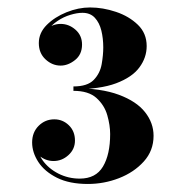

<svg xmlns="http://www.w3.org/2000/svg" viewBox="-20 -932 489 502"><path d="M209.5 -451Q161.5 -451 129 -467.2Q96.5 -483.5 80.2 -508.5Q64 -533.5 64 -559.5Q64 -586 81 -603Q98 -620 122 -620Q144 -620 160 -604.5Q176 -589 176 -564.5Q176 -542 159 -526.5Q142 -511 120 -511Q99 -511 81.8 -525.5Q64.5 -540 64.5 -559.5H76Q76 -535 91.2 -513.2Q106.5 -491.5 132.5 -478.2Q158.5 -465 188.5 -465Q230.5 -465 249.2 -496.5Q268 -528 268 -581.5Q268 -604.5 260.5 -630.8Q253 -657 232.2 -675.8Q211.5 -694.5 172 -694.5V-701.5Q244.5 -701.5 290.8 -684.2Q337 -667 359.2 -638.8Q381.5 -610.5 381.5 -577Q381.5 -538 356 -509.8Q330.5 -481.5 291.2 -466.2Q252 -451 209.5 -451ZM172 -698.5V-706Q208.5 -706 225 -723Q241.5 -740 245.8 -764Q250 -788 250 -808Q250 -831.5 245 -852Q240 -872.5 228 -885.5Q216 -898.5 195.5 -898.5Q181.5 -898.5 164 -893.2Q146.5 -888 130.8 -877.5Q115 -867 104.5 -852.5Q94 -838 94 -819.5H82.5Q82.5 -841.5 100.5 -855.5Q118.5 -869.5 138.5 -869.5Q160 -869.5 177.2 -854.5Q194.5 -839.5 194.5 -815.5Q194.5 -789.5 176.2 -775Q158 -760.5 138.5 -760.5Q116.5 -760.5 99 -776.8Q81.5 -793 81.5 -819.5Q81.5 -846 102.2 -866.8Q123 -887.5 154 -900Q185 -912.5 215.5 -912.5Q249 -912.5 283.2 -901Q317.5 -889.5 340.5 -867.2Q363.5 -845 363.5 -811.5Q363.5 -781.5 344.5 -755.8Q325.5 -730 283.5 -714.2Q241.5 -698.5 172 -698.5Z"/></svg>

Font: Bodoni Moda ExtraBold
Style: Regular
Weight: 800
Version: Version 2.005